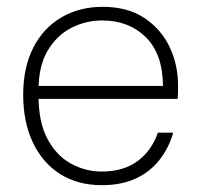

<svg xmlns="http://www.w3.org/2000/svg" viewBox="-20 -531 584 563"><path d="M279 12Q208 12 156.5 -20.5Q105 -53 76.5 -113Q48 -173 48 -253Q48 -333 77.5 -391Q107 -449 160 -480Q213 -511 281 -511Q354 -511 403 -478.5Q452 -446 477 -394Q502 -342 502 -281Q502 -271 502 -262Q502 -253 501 -241H80V-279H458Q457 -374 407 -422.5Q357 -471 280 -471Q231 -471 188.5 -449Q146 -427 119.5 -382Q93 -337 93 -267V-250Q93 -173 119 -124Q145 -75 187.5 -51.5Q230 -28 279 -28Q341 -28 382.5 -58Q424 -88 443 -142H488Q475 -97 447.5 -62Q420 -27 378 -7.5Q336 12 279 12Z"/></svg>

Font: DM Sans 20pt ExtraLight
Style: Regular
Weight: 250
Version: Version 4.004;gftools[0.9.30]